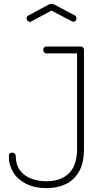

<svg xmlns="http://www.w3.org/2000/svg" viewBox="-20 -973 536 999"><path d="M222 6Q161 6 117 -16Q73 -38 49.5 -75.5Q26 -113 26 -159Q26 -170 31 -174.5Q36 -179 43 -179Q50 -179 56 -174.5Q62 -170 62 -161Q62 -117 83.5 -87.5Q105 -58 141.5 -44Q178 -30 222 -30Q297 -30 339 -71.5Q381 -113 381 -200V-695H222Q214 -695 209.5 -701Q205 -707 205 -714Q205 -720 209 -725.5Q213 -731 222 -731H399Q406 -731 411.5 -726.5Q417 -722 417 -713V-200Q417 -125 391 -80Q365 -35 321 -14.5Q277 6 222 6ZM136 -859Q129 -859 123.5 -864.5Q118 -870 118 -878Q118 -882 120.5 -886Q123 -890 127 -892L231 -948Q239 -953 248 -953Q257 -953 265 -948L369 -893Q374 -891 376 -886Q378 -881 378 -876Q378 -869 373 -864.5Q368 -860 361 -860Q359 -860 356.5 -861Q354 -862 352 -863L248 -918L144 -862Q142 -861 140 -860Q138 -859 136 -859Z"/></svg>

Font: Dosis ExtraLight ExtraLight
Style: Regular
Weight: 250
Version: Version 3.001; ttfautohint (v1.8.2)